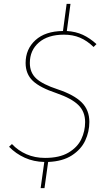

<svg xmlns="http://www.w3.org/2000/svg" viewBox="-20 -831 563 997"><path d="M135 -504Q135 -454 168 -423.5Q201 -393 280 -367Q364 -339 404 -299.5Q444 -260 444 -198Q444 -147 422.5 -101Q401 -55 353 -24Q305 7 230 10L211 146H191L210 10Q155 9 108.5 -12Q62 -33 27 -69L42 -83Q74 -49 117.5 -30Q161 -11 214 -11Q289 -11 335.5 -38.5Q382 -66 402 -108Q422 -150 422 -197Q422 -251 387 -285.5Q352 -320 274 -347Q187 -376 150 -411.5Q113 -447 113 -504Q113 -576 164 -622.5Q215 -669 307 -670L326 -811H346L327 -670Q374 -667 410.5 -650Q447 -633 481 -602L466 -587Q432 -620 395 -635.5Q358 -651 312 -651Q229 -651 182 -610.5Q135 -570 135 -504Z"/></svg>

Font: Fira Sans Thin
Style: Italic
Weight: 250
Italic angle: -8°
Designer: Carrois Corporate & Edenspiekermann AG
Foundry: Carrois Corporate GbR & Edenspiekermann AG
Version: Version 4.203